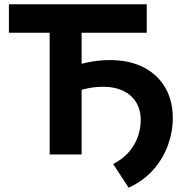

<svg xmlns="http://www.w3.org/2000/svg" viewBox="-20 -720 855 895"><path d="M211.5 0V-567.5H21.5V-700H664V-567.5H360.5V0ZM579.5 155 507.5 44.5Q551 22.5 579.5 -10Q608 -42.5 622 -81.2Q636 -120 636 -160Q636 -209 614.2 -243.8Q592.5 -278.5 553.5 -297Q514.5 -315.5 463.5 -315.5Q427 -315.5 394 -309.2Q361 -303 325 -289.5L324 -411Q368 -426.5 410.2 -433.2Q452.5 -440 491.5 -440Q583.5 -440 649.2 -406.2Q715 -372.5 750.2 -311.5Q785.5 -250.5 785.5 -170Q785.5 -106 763 -43.5Q740.5 19 694.8 71Q649 123 579.5 155Z"/></svg>

Font: Geologica Roman SemiBold
Style: Regular
Weight: 600
Designer: Sindre Bremnes, Frode Helland
Foundry: Monokrom Skriftforlag AS
Version: Version 1.010;gftools[0.9.28]